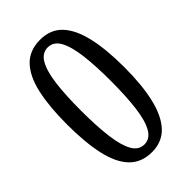

<svg xmlns="http://www.w3.org/2000/svg" viewBox="-223 -801 888 888"><g transform="rotate(-45 221.0 -357.0)"><path d="M221 10Q153 10 111.5 -32.5Q70 -75 51.5 -157.5Q33 -240 33 -359Q33 -474 51 -555.5Q69 -637 110.5 -680.5Q152 -724 222 -724Q289 -724 329.5 -681.5Q370 -639 389 -557.5Q408 -476 408 -358Q408 -241 388.5 -159Q369 -77 328 -33.5Q287 10 221 10ZM221 -40Q258 -40 279.5 -77.5Q301 -115 310 -186.5Q319 -258 319 -358Q319 -459 310 -529.5Q301 -600 280 -637Q259 -674 222 -674Q185 -674 163.5 -637Q142 -600 133 -529.5Q124 -459 124 -358Q124 -258 133 -186.5Q142 -115 163 -77.5Q184 -40 221 -40Z"/></g></svg>

Font: Noto Serif Khmer ExtraCondensed
Style: Regular
Weight: 400
Width: 2
Designer: Danh Hong and the Monotype Design Team
Foundry: Monotype Imaging Inc.
Version: Version 2.004